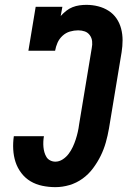

<svg xmlns="http://www.w3.org/2000/svg" viewBox="-20 -763 540 791"><path d="M208 8Q181 8 154.5 2.5Q128 -3 106 -16Q84 -29 68 -50Q52 -71 44 -95.5Q36 -120 34.5 -147.5Q33 -175 37 -202H161Q159 -191 158.5 -179.5Q158 -168 159 -157Q160 -146 163 -135.5Q166 -125 171.5 -116Q177 -107 187 -102Q197 -97 208 -97Q224 -97 238.5 -106.5Q253 -116 263 -129.5Q273 -143 280 -158Q287 -173 292 -188.5Q297 -204 300.5 -219.5Q304 -235 306 -251L358 -565Q361 -579 359.5 -593Q358 -607 350 -618Q342 -629 329.5 -633.5Q317 -638 302 -638Q285 -638 268 -633Q251 -628 237.5 -615.5Q224 -603 217 -587Q210 -571 207 -554H97L127 -735H237L230 -697Q241 -709 253 -718.5Q265 -728 279 -733.5Q293 -739 307.5 -741Q322 -743 336 -743Q361 -743 384.5 -737Q408 -731 427.5 -718.5Q447 -706 460 -687Q473 -668 479 -645Q485 -622 485 -597.5Q485 -573 481 -548L429 -234Q424 -205 416 -176.5Q408 -148 395 -121.5Q382 -95 363.5 -70Q345 -45 320 -27Q295 -9 266 -0.5Q237 8 208 8Z"/></svg>

Font: Iosevka Slab Extrabold Oblique
Style: Regular
Weight: 800
Italic angle: -9°
Monospace: yes
Designer: Belleve Invis
Foundry: Belleve Invis
Version: Version 11.1.1; ttfautohint (v1.8.3)